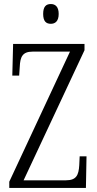

<svg xmlns="http://www.w3.org/2000/svg" viewBox="-20 -932 481 952"><path d="M232 -814C253 -814 271 -826 271 -863C271 -900 253 -912 232 -912C209 -912 194 -900 194 -863C194 -826 209 -814 232 -814ZM26 0H406L409 -157H375L373 -113C370 -64 359 -38 307 -38H97L399 -683V-714H45L41 -557H75L78 -601C80 -649 91 -676 141 -676H327L26 -31Z"/></svg>

Font: Noto Serif Thai ExtraCondensed Light
Style: Regular
Weight: 300
Width: 2
Designer: Monotype Design Team
Foundry: Monotype Imaging Inc.
Version: Version 2.002